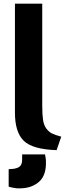

<svg xmlns="http://www.w3.org/2000/svg" viewBox="-20 -800 352 1041"><path d="M100 67V37H224Q229 62 229 71V92Q227 156 189.5 187.5Q152 219 95 221H71Q40 217 27 212V117Q65 117 82.5 106Q100 95 100 67ZM312 -59 287 14Q156 10 108.5 -37Q61 -84 61 -189V-780H209V-227Q209 -178 213.5 -149Q218 -120 232 -102Q246 -84 262.5 -76Q279 -68 312 -59Z"/></svg>

Font: Repo
Style: Bold
Weight: 700
Designer: Stefan Peev
Foundry: Context Ltd
Version: Version 001.000